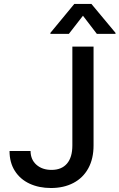

<svg xmlns="http://www.w3.org/2000/svg" viewBox="-20 -943 605 973"><path d="M454.1 -707V-206.1Q454.1 -138.7 427.5 -90.1Q400.9 -41.5 352.1 -15.9Q303.2 9.8 238.3 9.8Q177.7 9.8 130.1 -12.2Q82.5 -34.2 55.4 -76.7Q28.3 -119.1 28.3 -177.7H134.8Q135.3 -133.8 164.8 -107.9Q194.3 -82 241.2 -82Q292 -82 319.3 -113.8Q346.7 -145.5 346.7 -206.1V-707ZM400.4 -863.3 329.1 -771.5H235.4V-776.4L356.4 -922.9H443.4L565.4 -776.4V-771.5H470.7Z"/></svg>

Font: Pretendard JP Medium
Style: Regular
Weight: 500
Designer: Base glyphs from Inter by Rasmus Andersson; Hangeul glyphs from Noto Sans CJK(Source Han Sans) by Jang Soo-young and Kan
Foundry: Kil Hyung-jin
Version: Version 1.309